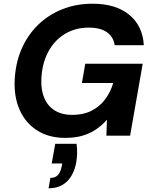

<svg xmlns="http://www.w3.org/2000/svg" viewBox="-20 -732 823 1036"><path d="M332 12Q244 12 181.5 -27.5Q119 -67 87.5 -136Q56 -205 59 -293Q62 -385 94 -462Q126 -539 182.5 -595Q239 -651 314.5 -681.5Q390 -712 480 -712Q604 -712 677 -652.5Q750 -593 756 -488H599Q592 -533 557 -558Q522 -583 459 -583Q385 -583 328 -547.5Q271 -512 238.5 -449Q206 -386 203 -302Q201 -243 220 -200.5Q239 -158 277 -135Q315 -112 369 -112Q429 -112 473 -134Q517 -156 546.5 -195Q576 -234 591 -284H422L440 -388H750L682 0H554L557 -86Q530 -55 497 -33Q464 -11 424 0.5Q384 12 332 12ZM242 284 252 228Q278 228 292.5 212.5Q307 197 313 165L316 150H259L278 44H393Q397 71 396 97Q395 123 391 146Q379 210 341.5 247Q304 284 242 284Z"/></svg>

Font: DM Sans 17pt ExtraBold
Style: Italic
Weight: 800
Italic angle: -10°
Version: Version 4.004;gftools[0.9.30]